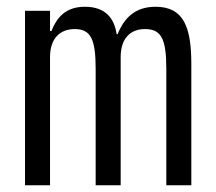

<svg xmlns="http://www.w3.org/2000/svg" viewBox="-20 -548 640 568"><path d="M128 0V-379C128 -435 158 -462 201 -462C248 -462 263 -433 263 -345V0H337V-379C337 -435 366 -462 409 -462C457 -462 472 -433 472 -345V0H546V-358C546 -467 524 -528 440 -528C379 -528 347 -494 328 -447H325C318 -495 291 -528 231 -528C174 -528 148 -496 132 -456H128V-516H54V0Z"/></svg>

Font: IBM Mono
Style: Regular
Weight: 400
Monospace: yes
Designer: Mike Abbink, Paul van der Laan, Pieter van Rosmalen
Foundry: Bold Monday
Version: Version 2.3